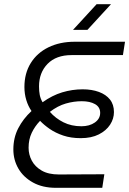

<svg xmlns="http://www.w3.org/2000/svg" viewBox="-20 -900 619 920"><path d="M248 0Q184 0 138 -25.5Q92 -51 68 -92.5Q44 -134 44 -184Q44 -240 67.5 -285.5Q91 -331 131 -368Q115 -391 106 -420.5Q97 -450 97 -483Q97 -549 127.5 -598Q158 -647 212.5 -673.5Q267 -700 338 -700H579L569 -636H323Q249 -636 208 -594Q167 -552 167 -486Q167 -463 170.5 -445Q174 -427 184 -410Q230 -443 278 -457.5Q326 -472 376 -472Q420 -472 454 -459.5Q488 -447 507 -423Q526 -399 526 -363Q526 -331 507.5 -302.5Q489 -274 453.5 -256Q418 -238 367 -238Q320 -238 283 -250.5Q246 -263 218.5 -282Q191 -301 172 -321Q147 -295 132 -263.5Q117 -232 117 -192Q117 -159 132.5 -130Q148 -101 180 -82.5Q212 -64 262 -64L480 -65L470 0ZM370 -295Q409 -295 434.5 -313Q460 -331 460 -359Q460 -387 435.5 -401Q411 -415 372 -415Q334 -415 295.5 -404Q257 -393 219 -364Q246 -333 284 -314Q322 -295 370 -295ZM330 -757 443 -880H512L399 -757Z"/></svg>

Font: MuseoModerno Thin Light
Style: Italic
Weight: 300
Italic angle: -9°
Version: Version 1.003